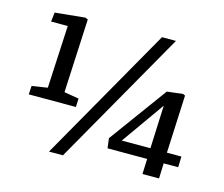

<svg xmlns="http://www.w3.org/2000/svg" viewBox="-102 -850 1163 999"><g transform="rotate(15 479.0 -350.5)"><path d="M652.8 -713.9H728L314 13.2H238.8ZM236.8 -306.2 315.9 -293 314 -247.1H60.1L63 -293L147 -306.2L164.1 -643.1H74.2L80.1 -692.9L241.2 -709L255.9 -703.1ZM833 -140.1H911.1L909.2 -82H831.1L828.1 0H738.8L742.2 -82H528.8L522 -134.8L750 -446.8L835.9 -457L847.2 -451.2ZM744.1 -140.1 753.9 -372.1 589.8 -140.1Z"/></g></svg>

Font: Literata Book SemiBold
Style: Italic
Weight: 600
Italic angle: -3°
Designer: Latin by Veronika Burian and Jose Scaglione. Greek by Irene Vlachou. Cyrillic by Vera Evstafieva
Foundry: TypeTogether
Version: Version 1.003;PS 001.003;hotconv 1.0.88;makeotf.lib2.5.64775